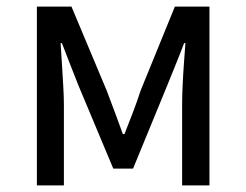

<svg xmlns="http://www.w3.org/2000/svg" viewBox="-20 -563 747 583"><path d="M92 0V-543H197L304 -288Q317 -254 329 -221.5Q341 -189 353 -156H358Q371 -189 383.5 -221.5Q396 -254 407 -288L511 -543H616V0H533V-245Q533 -270 534.5 -303Q536 -336 538.5 -370Q541 -404 543 -432H539Q527 -400 513.5 -367Q500 -334 488 -304L384 -51H324L218 -304Q206 -334 193 -367.5Q180 -401 168 -432H164Q166 -404 168 -370Q170 -336 172 -303Q174 -270 174 -245V0Z"/></svg>

Font: Noto Sans HK
Style: Regular
Weight: 400
Designer: Ryoko NISHIZUKA 西塚涼子 (kana, bopomofo & ideographs); Paul D. Hunt (Latin, Greek & Cyrillic); Sandoll Communications 산돌커뮤니
Foundry: Adobe
Version: Version 2.004-H2;hotconv 1.0.118;makeotfexe 2.5.65603